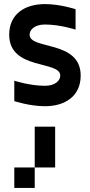

<svg xmlns="http://www.w3.org/2000/svg" viewBox="-20 -520 440 940"><path d="M200 0C300 0 375 -50 375 -150C375 -325 125 -275 125 -350C125 -375 150 -400 200 -400C275 -400 350 -375 350 -375V-475C350 -475 275 -500 200 -500C100 -500 25 -450 25 -350C25 -175 275 -225 275 -150C275 -125 250 -100 200 -100C125 -100 50 -125 50 -125V-25C50 -25 125 0 200 0ZM50 400H150V300H50ZM150 300H250V100H150Z"/></svg>

Font: LS-VG5000
Style: Regular
Weight: 400
Designer: Justin Bihan, 2021
Foundry: Justin Bihan, 2021
Version: Version 1.000;Glyphs 3.1.2 (3151)